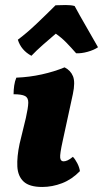

<svg xmlns="http://www.w3.org/2000/svg" viewBox="-20 -735 410 764"><path d="M148 9Q97 9 74 -12.5Q51 -34 49 -72.5Q47 -111 58 -163L83 -266Q92 -306 92.5 -326Q93 -346 79.5 -353Q66 -360 34 -360Q34 -377 36.5 -394.5Q39 -412 45 -426Q97 -428 146.5 -439Q196 -450 237 -467Q261 -455 270.5 -431.5Q280 -408 270 -361L229 -172Q218 -122 219.5 -107.5Q221 -93 233 -93Q240 -93 249 -97Q258 -101 270 -111Q279 -102 287.5 -85.5Q296 -69 298 -54Q266 -21 227 -6Q188 9 148 9ZM105 -513Q64 -535 51 -577Q86 -603 125.5 -640.5Q165 -678 201 -714Q220 -715 242 -715Q264 -715 277 -711Q297 -674 320.5 -633.5Q344 -593 370 -547Q354 -536 329 -529Q304 -522 283 -523Q263 -546 244 -565.5Q225 -585 202 -601Q176 -579 150.5 -556.5Q125 -534 105 -513Z"/></svg>

Font: Vollkorn ExtraBold
Style: Italic
Weight: 800
Italic angle: -11°
Designer: Friedrich Althausen
Foundry: Friedrich Althausen
Version: Version 5.000; ttfautohint (v1.8.3)